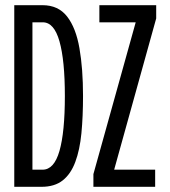

<svg xmlns="http://www.w3.org/2000/svg" viewBox="-20 -720 656 740"><path d="M35 0V-700H144Q204.5 -700 238.5 -656.5Q272.5 -613 286.2 -534.2Q300 -455.5 300 -350Q300 -271 293.8 -206.5Q287.5 -142 270.2 -95.8Q253 -49.5 221.8 -24.8Q190.5 0 140 0ZM105 -66H144Q188.5 -66 209.2 -138.2Q230 -210.5 230 -350Q230 -487.5 209.2 -560.8Q188.5 -634 145 -634H105ZM340 0V-49L503 -634H363V-700H582V-649L420 -66H578V0Z"/></svg>

Font: Overpass Mono Light Light
Style: Regular
Weight: 300
Monospace: yes
Version: Version 4.000